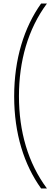

<svg xmlns="http://www.w3.org/2000/svg" viewBox="-20 -820 314 1084"><path d="M60 -276C60 -65 116 110 212 244H245C138 100 87 -78 87 -277C87 -475 138 -656 245 -800H212C116 -665 60 -487 60 -276Z"/></svg>

Font: Noto Sans Malayalam ExtraCondensed Thin
Style: Regular
Weight: 100
Width: 2
Designer: Jelle Bosma - Monotype Design Team
Foundry: Monotype Imaging Inc.
Version: Version 2.104